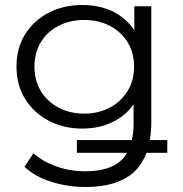

<svg xmlns="http://www.w3.org/2000/svg" viewBox="-20 -550 731 769"><path d="M317 -95Q375 -95 420 -119Q465 -143 491 -185.5Q517 -228 517 -283Q517 -339 491 -381Q465 -423 420 -446.5Q375 -470 317 -470Q260 -470 214.5 -446.5Q169 -423 143.5 -381Q118 -339 118 -283Q118 -228 143.5 -185.5Q169 -143 214.5 -119Q260 -95 317 -95ZM310 -35Q235 -35 175 -66.5Q115 -98 80.5 -154Q46 -210 46 -283Q46 -357 80.5 -412.5Q115 -468 175 -499Q235 -530 310 -530Q380 -530 436 -502Q486 -476 518 -429V-525H586V-64Q586 -23 580 11H650V62H567Q550 106 520 136Q453 199 323 199Q251 199 185 178Q119 157 78 118L114 64Q151 97 205.5 116.5Q260 136 321 136Q421 136 468 90Q480 77 489 62H288V11H508Q515 -18 515 -55V-132Q484 -88 436 -64Q380 -35 310 -35Z"/></svg>

Font: Modern
Style: Small
Weight: 400
Designer: Julieta Ulanovsky
Foundry: Julieta Ulanovsky
Version: Version 8.000